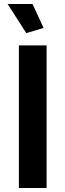

<svg xmlns="http://www.w3.org/2000/svg" viewBox="-20 -936 326 956"><path d="M74 0V-710H212V0ZM18 -916H142L197 -797L111 -771Z"/></svg>

Font: YasnoRaleway
Style: Bold
Weight: 700
Designer: Matt McInerney, Pablo Impallari, Rodrigo Fuenzalida
Foundry: Matt McInerney, Pablo Impallari, Rodrigo Fuenzalida
Version: Version 4.026